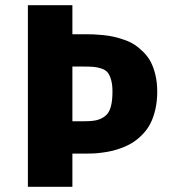

<svg xmlns="http://www.w3.org/2000/svg" viewBox="-20 -720 750 740"><path d="M310 -588Q327.5 -588 341 -587.5Q354.5 -587 377.2 -584.8Q400 -582.5 417.8 -578.5Q435.5 -574.5 458.2 -566.8Q481 -559 498 -548Q515 -537 532.2 -520Q549.5 -503 560.8 -481.8Q572 -460.5 579 -431.2Q586 -402 586 -367Q586 -330 578.8 -298.5Q571.5 -267 559.8 -244.2Q548 -221.5 530.5 -203.2Q513 -185 495 -173Q477 -161 454.8 -152.2Q432.5 -143.5 414 -139Q395.5 -134.5 374 -131.8Q352.5 -129 338.8 -128.5Q325 -128 310 -128H259V0H87.5V-700H259V-588ZM301.5 -252.5Q331 -252.5 349.5 -256.2Q368 -260 383.8 -271.5Q399.5 -283 406.5 -306.5Q413.5 -330 413.5 -367Q413.5 -394 408.2 -412.2Q403 -430.5 395 -440.5Q387 -450.5 371.2 -455.8Q355.5 -461 341 -462.2Q326.5 -463.5 301.5 -463.5H259V-252.5Z"/></svg>

Font: League Mono ExtraBold
Style: Regular
Weight: 800
Width: 6
Designer: Tyler Finck
Foundry: The League of Moveable Type / Tyler Finck
Version: Version 2.210